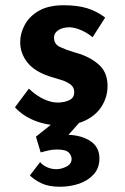

<svg xmlns="http://www.w3.org/2000/svg" viewBox="-20 -469 476 732"><path d="M209 9Q158 9 112.5 -9Q67 -27 37 -60L90 -131Q120 -103 148 -90.5Q176 -78 199 -78Q225 -78 244 -87Q263 -96 263 -117Q263 -136 249.5 -146.5Q236 -157 214 -164Q192 -171 168 -178Q111 -197 84 -231.5Q57 -266 57 -309Q57 -342 74.5 -374.5Q92 -407 128.5 -428Q165 -449 223 -449Q274 -449 311 -438Q348 -427 381 -402L333 -327Q314 -343 290.5 -353.5Q267 -364 246 -365Q219 -365 202.5 -354Q186 -343 186 -327Q185 -301 208.5 -290Q232 -279 262 -270Q268 -268 274 -266.5Q280 -265 285 -263Q332 -247 361 -218.5Q390 -190 390 -141Q390 -102 370 -67.5Q350 -33 310 -12Q270 9 209 9ZM133 149Q143 161 159.5 168.5Q176 176 195 176Q214 176 233.5 166Q253 156 253 137Q253 124 242 112.5Q231 101 197 101Q181 101 165 104.5Q149 108 135 112L117 52L186 -3L283 -2L241 45Q292 47 325.5 69.5Q359 92 359 135Q359 172 337 196Q315 220 281 231.5Q247 243 208 243Q166 243 138.5 230Q111 217 94 200Z"/></svg>

Font: Reem Kufi SemiBold
Style: Regular
Weight: 600
Designer: Khaled Hosny
Version: Version 1.001